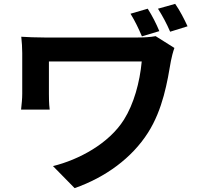

<svg xmlns="http://www.w3.org/2000/svg" viewBox="-20 -887 1040 993"><path d="M744 -842 655 -816C679 -777 697 -739 714 -699L804 -726C789 -763 767 -806 744 -842ZM886 -867 797 -842C821 -804 842 -765 860 -723L950 -751C933 -788 910 -833 886 -867ZM882 -639 785 -700C758 -695 724 -693 690 -693C619 -693 252 -693 212 -693C166 -693 121 -695 90 -697C93 -670 95 -640 95 -613C95 -566 95 -442 95 -402C95 -375 92 -350 89 -320H237C233 -351 233 -387 233 -402C233 -442 233 -538 233 -569C304 -569 649 -569 713 -569C703 -461 672 -349 621 -268C543 -144 388 -61 254 -28L366 86C526 30 662 -70 745 -200C823 -322 846 -467 864 -572C866 -585 876 -624 882 -639Z"/></svg>

Font: Noto Sans Mono CJK SC
Style: Bold
Weight: 700
Designer: Ryoko NISHIZUKA 西塚涼子 (kana, bopomofo & ideographs); Paul D. Hunt (Latin, Greek & Cyrillic); Sandoll Communications 산돌커뮤니
Foundry: Adobe
Version: Version 2.004;hotconv 1.0.118;makeotfexe 2.5.65603